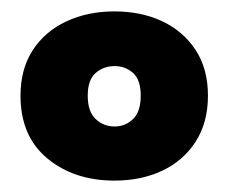

<svg xmlns="http://www.w3.org/2000/svg" viewBox="-20 -730 401 337"><path d="M345 -562Q345 -515 323.5 -481.5Q302 -448 265 -430.5Q228 -413 181 -413Q110 -413 63 -452Q16 -491 16 -562Q16 -609 37.5 -642Q59 -675 96.5 -692.5Q134 -710 181 -710Q228 -710 265 -692.5Q302 -675 323.5 -642Q345 -609 345 -562ZM181 -614Q162 -614 148 -602Q134 -590 134 -562Q134 -534 148 -521Q162 -508 181 -508Q200 -508 213.5 -521Q227 -534 227 -562Q227 -590 213.5 -602Q200 -614 181 -614Z"/></svg>

Font: Baloo Tamma 2 ExtraBold
Style: Regular
Weight: 800
Designer: Divya Kowshik, Shuchita Grover and Ek Type
Foundry: Ek Type
Version: Version 1.700